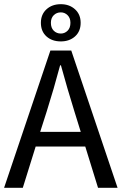

<svg xmlns="http://www.w3.org/2000/svg" viewBox="-20 -897 582 917"><path d="M-0.5 0 220.7 -655.8H320.3L541.5 0H448.2L387.2 -197.3H150.4L88.9 0ZM171.9 -267.1H365.7L335.4 -364.7Q318.4 -418.9 302.5 -473.6Q286.6 -528.3 271 -585H267.1Q252 -528.3 236.1 -473.6Q220.2 -418.9 203.1 -364.7ZM270.5 -699.2Q228.5 -699.2 201.9 -723.1Q175.3 -747.1 175.3 -788.1Q175.3 -828.1 201.9 -852.5Q228.5 -877 270.5 -877Q311.5 -877 338.4 -852.5Q365.2 -828.1 365.2 -788.1Q365.2 -747.1 338.4 -723.1Q311.5 -699.2 270.5 -699.2ZM270.5 -736.8Q289.1 -736.8 302.7 -750.2Q316.4 -763.7 316.4 -788.1Q316.4 -811 302.7 -824.5Q289.1 -837.9 270.5 -837.9Q250.5 -837.9 236.8 -824.5Q223.1 -811 223.1 -788.1Q223.1 -763.7 236.8 -750.2Q250.5 -736.8 270.5 -736.8Z"/></svg>

Font: Varta Light Medium
Style: Regular
Weight: 500
Version: Version 1.004